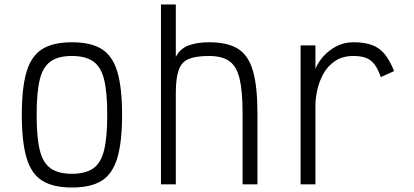

<svg xmlns="http://www.w3.org/2000/svg" viewBox="-20 -820 1840 854"><path d="M300 14Q216 14 167.5 -16.5Q119 -47 98 -118Q77 -189 77 -309Q77 -430 98 -500.5Q119 -571 167.5 -601.5Q216 -632 300 -632Q385 -632 433 -601.5Q481 -571 502 -500.5Q523 -430 523 -309Q523 -189 502 -118Q481 -47 433 -16.5Q385 14 300 14ZM300 -47Q360 -47 394.5 -71Q429 -95 443 -152Q457 -209 457 -309Q457 -410 443 -466.5Q429 -523 394.5 -547Q360 -571 300 -571Q240 -571 205.5 -547Q171 -523 157 -466.5Q143 -410 143 -309Q143 -209 157 -152Q171 -95 205.5 -71Q240 -47 300 -47Z M696 0V-800H762V-567Q781 -604 819 -618Q857 -632 910 -632Q992 -632 1038.5 -603Q1085 -574 1105 -505Q1125 -436 1125 -317V0H1059V-317Q1059 -415 1045.5 -470.5Q1032 -526 999.5 -548.5Q967 -571 910 -571Q852 -571 820 -558Q788 -545 775 -509Q762 -473 762 -407V0Z M1317 0V-618H1383V-514Q1395 -543 1419 -570Q1443 -597 1477 -614.5Q1511 -632 1552 -632Q1601 -632 1634 -620Q1667 -608 1690 -580.5Q1713 -553 1733 -504L1674 -477Q1661 -514 1645.5 -534Q1630 -554 1608 -562.5Q1586 -571 1552 -571Q1504 -571 1471 -549Q1438 -527 1419 -493Q1400 -459 1391.5 -420.5Q1383 -382 1383 -349V0Z"/></svg>

Font: Victor Mono Light
Style: Regular
Weight: 300
Monospace: yes
Designer: Rune Bjørnerås
Version: Version 1.561;gftools[0.9.30]